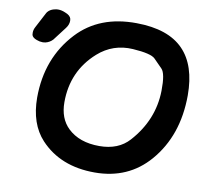

<svg xmlns="http://www.w3.org/2000/svg" viewBox="-83 -829 1042 953"><g transform="rotate(10 438.0 -353.0)"><path d="M534.7 -606Q626.5 -600.1 647.7 -578.6Q668.9 -557.1 690.2 -535.4Q711.4 -513.7 710 -426.8Q707.5 -279.3 603 -163.1Q549.3 -103 453.1 -103Q352.1 -103 293.9 -158.7Q245.1 -205.6 245.1 -287.6Q245.1 -444.3 358.9 -545.9Q433.6 -612.3 534.7 -606ZM233.4 -620.1Q108.4 -486.3 107.9 -286.6Q108.4 -154.3 179.2 -78.1Q280.3 30.3 453.1 30.3Q622.1 30.3 726.6 -90.3Q841.8 -223.6 842.3 -426.8Q842.3 -578.1 767.1 -655.3Q690.4 -734.4 530.8 -735.8Q343.3 -737.8 233.4 -620.1ZM56.6 -567.4Q71.8 -561.5 86.4 -561.5Q93.8 -561.5 101.1 -563Q122.1 -567.9 137.2 -584L189 -651.9Q203.1 -670.4 203.1 -689.9Q203.1 -694.8 202.1 -699.7Q197.8 -716.8 171.4 -726.6Q152.8 -734.9 135.3 -734.9Q128.4 -734.9 121.6 -733.4Q96.7 -729.5 82.5 -712.4Q80.6 -709.5 78.6 -706.1L38.6 -629.9Q30.3 -615.2 30.3 -599.6Q30.3 -593.8 31.2 -588.4Q35.6 -574.7 56.6 -567.4Z"/></g></svg>

Font: Comic Relief
Style: Bold
Weight: 700
Designer: Jeff Davis
Foundry: Loudifier
Version: Version 1.200; ttfautohint (v1.8.4.7-5d5b)